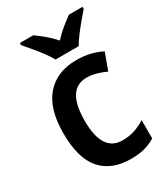

<svg xmlns="http://www.w3.org/2000/svg" viewBox="-191 -855 838 955"><g transform="rotate(-30 228.0 -378.0)"><path d="M273 10Q163 10 104 -57.5Q45 -125 45 -268Q45 -410 108 -481Q171 -552 281 -552Q328 -552 364.5 -542.5Q401 -533 427 -519L392 -423Q364 -436 336.5 -443.5Q309 -451 283 -451Q168 -451 168 -269Q168 -91 283 -91Q322 -91 353.5 -101.5Q385 -112 415 -131V-26Q385 -7 351.5 1.5Q318 10 273 10ZM195 -606Q183 -628 163 -655Q143 -682 121 -708Q99 -734 82 -754V-766H159Q182 -750 209.5 -727Q237 -704 261 -677Q286 -705 312.5 -726.5Q339 -748 364 -766H442V-754Q425 -735 403 -708.5Q381 -682 360.5 -655Q340 -628 328 -606Z"/></g></svg>

Font: Noto Sans Telugu SemiCondensed SemiBold
Style: Regular
Weight: 600
Width: 4
Designer: Jelle Bosma - Monotype Design Team
Foundry: Monotype Imaging Inc.
Version: Version 2.005; ttfautohint (v1.8.4.7-5d5b)